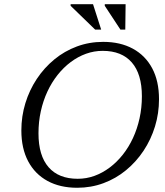

<svg xmlns="http://www.w3.org/2000/svg" viewBox="-20 -878 780 908"><path d="M162 -247.5Q162 -142 209.8 -87.2Q257.5 -32.5 347.5 -32.5Q388.5 -32.5 426.5 -46.2Q464.5 -60 498.5 -85.5Q532.5 -111 560.5 -146.2Q588.5 -181.5 608.8 -225Q629 -268.5 640 -318.5Q651 -368.5 651 -422.5Q651 -528 603.2 -582.8Q555.5 -637.5 465.5 -637.5Q425 -637.5 386.8 -623.8Q348.5 -610 314.5 -584.5Q280.5 -559 252.5 -523.8Q224.5 -488.5 204.2 -445Q184 -401.5 173 -351.8Q162 -302 162 -247.5ZM732 -409Q732 -342 713 -280Q694 -218 659 -165.2Q624 -112.5 576 -73Q528 -33.5 469.5 -11.8Q411 10 345 10Q264 10 204.8 -22.2Q145.5 -54.5 113.2 -115.2Q81 -176 81 -261Q81 -328 100 -390Q119 -452 154 -504.8Q189 -557.5 237 -597Q285 -636.5 343.5 -658.2Q402 -680 468 -680Q549 -680 608.2 -647.8Q667.5 -615.5 699.8 -555Q732 -494.5 732 -409ZM458.5 -738H430L314 -850.5V-858H420ZM572.5 -738H549.5L475.5 -850.5V-858H574Z"/></svg>

Font: Newsreader Text
Style: Italic
Weight: 400
Italic angle: -17°
Designer: Hugues Gentile
Foundry: Production Type
Version: Version 1.001